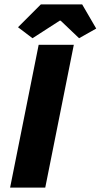

<svg xmlns="http://www.w3.org/2000/svg" viewBox="-20 -854 458 874"><path d="M26 0 156 -650H316L186 0ZM128 -680 62 -730 166 -834H354L418 -724L340 -680L256 -760H252Z"/></svg>

Font: mr_Source Sans Pro
Style: Italic
Weight: 900
Italic angle: -11°
Designer: Paul D. Hunt
Foundry: Adobe Systems Incorporated
Version: Version 1.076;July 10, 2024;FontCreator 11.5.0.2430 64-bit